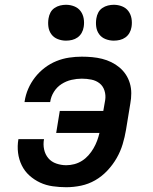

<svg xmlns="http://www.w3.org/2000/svg" viewBox="-20 -775 640 803"><path d="M257 8Q229 8 200.5 4Q172 0 147.5 -11.5Q123 -23 103 -41Q83 -59 71 -83.5Q59 -108 55.5 -136Q52 -164 57 -193H164Q160 -171 164.5 -150Q169 -129 182 -113.5Q195 -98 215.5 -91Q236 -84 257 -84Q274 -84 291 -88.5Q308 -93 323 -102.5Q338 -112 350 -125.5Q362 -139 371 -154.5Q380 -170 386 -186Q392 -202 396 -219H215L230 -311H412L420 -357Q423 -377 417 -396Q411 -415 396.5 -426.5Q382 -438 362.5 -442Q343 -446 322 -446Q301 -446 279 -441Q257 -436 237.5 -423.5Q218 -411 205.5 -391Q193 -371 190 -349Q190 -349 189.5 -348.5Q189 -348 189 -348H82Q83 -349 83 -349.5Q83 -350 83 -351Q87 -378 98 -403.5Q109 -429 126.5 -451.5Q144 -474 167 -491.5Q190 -509 216 -519.5Q242 -530 269 -534Q296 -538 322 -538Q344 -538 365.5 -536Q387 -534 407 -529Q427 -524 445.5 -515Q464 -506 479.5 -493Q495 -480 506 -463.5Q517 -447 523 -427Q529 -407 529 -385Q529 -363 525 -342L507 -232Q502 -202 493 -172Q484 -142 468 -114Q452 -86 429 -61.5Q406 -37 378 -21Q350 -5 319 1.5Q288 8 257 8ZM456 -605Q438 -605 421.5 -611.5Q405 -618 395 -631.5Q385 -645 382.5 -662.5Q380 -680 383 -698Q385 -711 391 -722.5Q397 -734 408 -741.5Q419 -749 431.5 -752Q444 -755 456 -755Q474 -755 490.5 -748.5Q507 -742 517 -728.5Q527 -715 530 -697.5Q533 -680 530 -662Q528 -649 521.5 -637.5Q515 -626 504.5 -618.5Q494 -611 481.5 -608Q469 -605 456 -605ZM256 -605Q238 -605 221.5 -611.5Q205 -618 195 -631.5Q185 -645 182.5 -662.5Q180 -680 183 -698Q185 -711 191 -722.5Q197 -734 208 -741.5Q219 -749 231.5 -752Q244 -755 256 -755Q274 -755 290.5 -748.5Q307 -742 317 -728.5Q327 -715 330 -697.5Q333 -680 330 -662Q328 -649 321.5 -637.5Q315 -626 304.5 -618.5Q294 -611 281.5 -608Q269 -605 256 -605Z"/></svg>

Font: Iosevka Curly SmBdEx
Style: Italic
Weight: 600
Width: 7
Italic angle: -9°
Monospace: yes
Designer: Belleve Invis
Foundry: Belleve Invis
Version: Version 11.1.0; ttfautohint (v1.8.3)